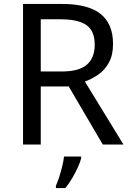

<svg xmlns="http://www.w3.org/2000/svg" viewBox="-20 -827 662 975"><path d="M294 -807Q427 -807 490.5 -756.5Q554 -706 554 -604Q554 -547 533 -509Q512 -471 479.5 -448.5Q447 -426 411 -413L607 -93H502L329 -388H187V-93H97V-807ZM289 -729H187V-464H294Q381 -464 421 -498.5Q461 -533 461 -600Q461 -670 419 -699.5Q377 -729 289 -729ZM392 -23Q388 -5 375.5 22.5Q363 50 346.5 78Q330 106 312 128H264V116Q272 99 280.5 72.5Q289 46 296 17.5Q303 -11 305 -32H392Z"/></svg>

Font: Noto Sans Telugu UI
Style: Regular
Weight: 400
Designer: Jelle Bosma - Monotype Design Team
Foundry: Monotype Imaging Inc.
Version: Version 2.005; ttfautohint (v1.8.4.7-5d5b)